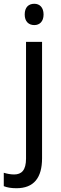

<svg xmlns="http://www.w3.org/2000/svg" viewBox="-60 -758 321 1018"><path d="M71 -681C71 -644 92 -625 122 -625C150 -625 171 -644 171 -681C171 -719 150 -738 122 -738C92 -738 71 -720 71 -681ZM27 240C120 240 163 184 163 81V-536H78V83C78 145 54 167 15 167C-5 167 -23 163 -40 158V229C-23 236 -1 240 27 240Z"/></svg>

Font: Noto Sans Thai Looped SemiCondensed
Style: Regular
Weight: 400
Width: 4
Designer: Sasikarn Vongin, Ben Mitchell
Foundry: The Fontpad Ltd
Version: Version 1.001